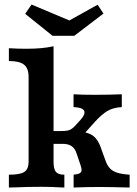

<svg xmlns="http://www.w3.org/2000/svg" viewBox="-20 -838 612 858"><path d="M107.8 -115.3V-494.3Q107.8 -532.6 87.5 -548.9Q67.3 -565.3 19.7 -565.3V-622.5Q59.1 -620.1 97.7 -620.1Q171.4 -620.1 219.3 -631.4V-115.3Q219.3 -82.6 229.8 -69.9Q240.3 -57.3 267.6 -57.3V0Q255.9 -0.8 243.7 -0.8Q211 -3.2 164.9 -3.2Q101.2 -3.2 53.6 -0.8L19.7 0V-57.3Q69.7 -57.3 88.7 -69.8Q107.8 -82.3 107.8 -115.3ZM339.3 -101.9 321.9 -153.3Q314.4 -175.4 299.6 -185.3Q284.7 -195.2 260.2 -195.2H198.4V-252.4H253.9Q279.3 -252.4 291.4 -257.4Q303.5 -262.4 318.4 -278.9L339.3 -301.8Q355.5 -319.9 357.4 -332.4Q359.3 -344.9 347.1 -351.6Q334.9 -358.2 308.6 -359.4V-416.7Q344.9 -414.3 405.9 -414.3Q460.8 -414.3 524.3 -416.7V-359.4Q485 -357.2 459.5 -341.8Q434 -326.5 403.3 -292.7L339.2 -220.9L328.9 -250.4Q360.2 -248.3 379.6 -240.3Q399.1 -232.4 412 -214.8Q424.9 -197.3 434.5 -167L451.2 -121.3Q459.1 -98.7 471.2 -85.7Q483.4 -72.8 503.9 -66.2Q524.4 -59.7 559.3 -57.3V0Q468.3 -2.4 423.4 -2.4Q366 -2.4 309 0V-57.3Q327.4 -59.2 335.5 -63.5Q343.6 -67.7 344.4 -76.3Q345.2 -85 339.3 -101.9ZM442.3 -777.4 311.8 -677.9H215L92.6 -776.2L121 -817.7L321.3 -733.4L258.6 -729.1L416.3 -816.9Z"/></svg>

Font: Playfair Micro SmCond SmLight
Style: Regular
Weight: 360
Width: 4
Designer: Claus Eggers Sørensen
Foundry: Claus Eggers Sørensen
Version: Version 2.100;Glyphs 3.2 (3219)